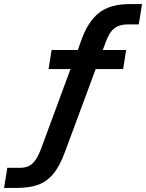

<svg xmlns="http://www.w3.org/2000/svg" viewBox="-58 -735 719 945"><path d="M-38 190 -22 91H42Q78 91 101 70.5Q124 50 143 0L289 -395H181L196 -489H325L340 -531Q372 -625 427 -670Q482 -715 581 -715H641L625 -615H572Q529 -615 504 -595Q479 -575 461 -524L448 -489H563L548 -395H413L262 12Q237 81 205 120Q173 159 129.5 174.5Q86 190 23 190Z"/></svg>

Font: Nunito Sans
Style: Bold Italic
Weight: 700
Italic angle: -9°
Designer: Vernon Adams
Foundry: Vernon Adams
Version: Version 3.006; ttfautohint (v1.8.3)